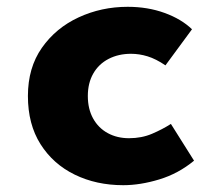

<svg xmlns="http://www.w3.org/2000/svg" viewBox="-20 -532 640 564"><path d="M342 12Q263 12 199.5 -19Q136 -50 99 -108.5Q62 -167 62 -250Q62 -333 103 -391.5Q144 -450 211 -481Q278 -512 355 -512Q414 -512 463.5 -494Q513 -476 544 -446L466 -340Q438 -359 413.5 -366.5Q389 -374 365 -374Q328 -374 299 -359Q270 -344 254 -316Q238 -288 238 -250Q238 -212 253.5 -184Q269 -156 296.5 -141Q324 -126 359 -126Q396 -126 426.5 -139Q457 -152 482 -168L550 -60Q504 -22 448 -5Q392 12 342 12Z"/></svg>

Font: Source Code Pro ExtraLight Black
Style: Regular
Weight: 900
Monospace: yes
Version: Version 1.018;hotconv 1.0.116;makeotfexe 2.5.65601